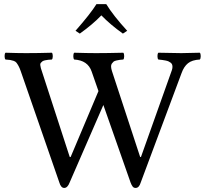

<svg xmlns="http://www.w3.org/2000/svg" viewBox="-20 -904 1004 936"><path d="M269 -15.1 81.1 -557.1Q75.7 -572.8 70.3 -582.5Q64.9 -592.3 60.1 -598.4Q55.2 -604.5 46.4 -607.4Q37.6 -610.4 30 -611.6Q22.5 -612.8 6.8 -613.8Q2.4 -618.2 2.4 -630.4Q2.4 -642.6 6.8 -647Q66.4 -645 106.9 -645Q164.6 -645 232.9 -647Q237.3 -642.6 237.3 -630.4Q237.3 -618.2 232.9 -613.8Q222.2 -613.3 214.8 -612.5Q207.5 -611.8 199.2 -609.9Q190.9 -607.9 187 -605.2Q183.1 -602.5 179.2 -597.9Q175.3 -593.3 176.3 -586.9Q177.2 -580.6 179.2 -571.8L319.8 -139.2L324.2 -138.2L460 -460L426.8 -555.2Q408.2 -609.9 341.8 -613.8Q337.4 -618.2 337.4 -630.4Q337.4 -642.6 341.8 -647Q408.2 -645 448.2 -645Q501 -645 581.1 -647Q585.4 -642.6 585.4 -630.4Q585.4 -618.2 581.1 -613.8Q568.8 -612.8 563 -612.1Q557.1 -611.3 547.4 -609.1Q537.6 -606.9 533.4 -603.3Q529.3 -599.6 525.1 -593.8Q521 -587.9 521.5 -578.6Q522 -569.3 525.9 -557.1L663.1 -139.2L667 -138.2L817.9 -562Q820.8 -570.8 820.8 -577.9Q820.8 -585 818.8 -589.8Q816.9 -594.7 811.8 -598.6Q806.6 -602.5 801 -605Q795.4 -607.4 786.6 -609.1Q777.8 -610.8 770.3 -611.8Q762.7 -612.8 752 -613.8Q747.6 -618.2 747.6 -630.4Q747.6 -642.6 752 -647Q830.1 -645 863.8 -645Q894.5 -645 954.1 -647Q958.5 -642.6 958.5 -630.4Q958.5 -618.2 954.1 -613.8Q916.5 -611.8 896.5 -595.7Q876.5 -579.6 865.2 -547.9L666 -14.2Q658.2 12.2 641.1 12.2Q632.3 12.2 627 5.9Q621.6 -0.5 616.2 -15.1L483.9 -392.1L319.8 -15.1Q309.6 12.2 293 12.2Q276.9 12.2 269 -15.1ZM348.1 -753.9Q421.4 -837.4 450.2 -883.8H498Q532.2 -828.1 600.1 -753.9L579.1 -740.2Q518.1 -783.7 474.1 -829.1Q432.1 -785.2 369.1 -740.2Z"/></svg>

Font: Common Serif News
Style: Regular
Weight: 450
Designer: Philipp H. Poll, Khaled Hosny
Foundry: Stefan Peev, Context Ltd.
Version: Version 1.026